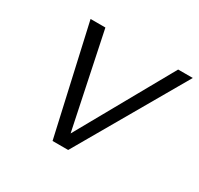

<svg xmlns="http://www.w3.org/2000/svg" viewBox="-122 -694 872 841"><g transform="rotate(30 314.0 -273.0)"><path d="M286 -68 554 -546H628L313 0H234L111 -546H186Z"/></g></svg>

Font: Fz Poppins Light
Style: Italic
Weight: 300
Italic angle: -10°
Designer: Ninad Kale (Devanagari), Jonny Pinhorn (Latin)
Foundry: Indian Type Foundry
Version: Vit hóa bi Vntype.Com & FontZin.Com